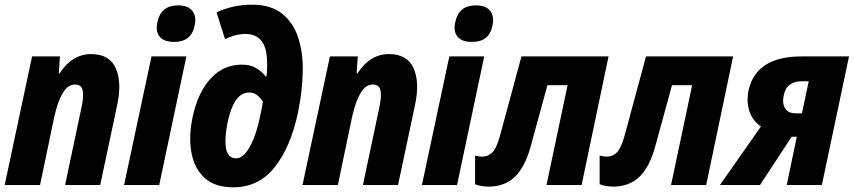

<svg xmlns="http://www.w3.org/2000/svg" viewBox="-25 -790 3646 820"><path d="M-5 0 112 -549H231L226 -476H229Q283 -559 364 -559Q442 -559 469 -499.5Q496 -440 476 -344L403 0H253L324 -336Q333 -379 328 -404Q323 -429 295 -429Q265 -429 243.5 -393.5Q222 -358 207 -292L146 0Z M719 -611Q674 -611 656 -634.5Q638 -658 648 -698Q663 -767 735 -767Q779 -767 797 -743Q815 -719 806 -680Q792 -611 719 -611ZM505 0 622 -549H771L655 0Z M971 10Q893 10 849 -30Q805 -70 792.5 -138.5Q780 -207 798 -292Q821 -397 875.5 -455.5Q930 -514 1008 -514Q1044 -514 1069 -499Q1094 -484 1110 -463H1113Q1115 -479 1115.5 -492.5Q1116 -506 1116 -515Q1116 -585 1092 -615Q1068 -645 1023 -645Q982 -645 936 -623L900 -737Q936 -754 974 -762Q1012 -770 1051 -770Q1132 -770 1180 -731.5Q1228 -693 1249 -628Q1270 -563 1268 -481Q1266 -399 1248 -311Q1217 -163 1148.5 -76.5Q1080 10 971 10ZM983 -114Q1005 -114 1023.5 -136Q1042 -158 1056.5 -193.5Q1071 -229 1081 -271.5Q1091 -314 1098 -356Q1087 -373 1072.5 -384Q1058 -395 1039 -395Q974 -395 947 -267Q933 -198 940.5 -156Q948 -114 983 -114Z M1267 0 1384 -549H1503L1498 -476H1501Q1555 -559 1636 -559Q1714 -559 1741 -499.5Q1768 -440 1748 -344L1675 0H1525L1596 -336Q1605 -379 1600 -404Q1595 -429 1567 -429Q1537 -429 1515.5 -393.5Q1494 -358 1479 -292L1418 0Z M1991 -611Q1946 -611 1928 -634.5Q1910 -658 1920 -698Q1935 -767 2007 -767Q2051 -767 2069 -743Q2087 -719 2078 -680Q2064 -611 1991 -611ZM1777 0 1894 -549H2043L1927 0Z M2062 7Q2032 7 2004 -3V-126Q2019 -121 2035 -121Q2060 -121 2078 -139.5Q2096 -158 2110 -209L2202 -549H2574L2459 0H2309L2399 -426H2313L2241 -163Q2217 -76 2173.5 -34.5Q2130 7 2062 7Z M2594 7Q2564 7 2536 -3V-126Q2551 -121 2567 -121Q2592 -121 2610 -139.5Q2628 -158 2642 -209L2734 -549H3106L2991 0H2841L2931 -426H2845L2773 -163Q2749 -76 2705.5 -34.5Q2662 7 2594 7Z M3050 0 3225 -250Q3190 -273 3176 -314Q3162 -355 3172 -404Q3204 -549 3398 -549H3601L3485 0H3335L3378 -206H3356L3221 0ZM3374 -306H3400L3429 -443H3398Q3368 -443 3348 -428Q3328 -413 3322 -382Q3315 -350 3327.5 -328Q3340 -306 3374 -306Z"/></svg>

Font: Noto Sans Condensed ExtraBold
Style: Italic
Weight: 800
Width: 3
Italic angle: -12°
Designer: Monotype Design Team
Foundry: Monotype Imaging Inc.
Version: Version 2.013; ttfautohint (v1.8.4.7-5d5b)